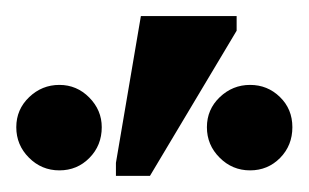

<svg xmlns="http://www.w3.org/2000/svg" viewBox="-24 -763 381 237"><path d="M284.7 -552.7Q262.7 -552.7 247.1 -568.4Q231.4 -584 231.4 -606Q231.4 -627.9 247.3 -643.1Q263.2 -658.2 284.7 -658.2Q306.2 -658.2 321.5 -643.3Q336.9 -628.4 336.9 -606Q336.9 -583.5 321.8 -568.1Q306.6 -552.7 284.7 -552.7ZM49.3 -552.7Q27.3 -552.7 11.7 -568.4Q-3.9 -584 -3.9 -606Q-3.9 -627.9 12 -643.1Q27.8 -658.2 49.3 -658.2Q70.8 -658.2 86.2 -642.6Q101.6 -627 101.6 -606Q101.6 -583.5 86.4 -568.1Q71.3 -552.7 49.3 -552.7ZM119.1 -545.9V-562L149.9 -743.2H268.1V-725.1L161.1 -545.9Z"/></svg>

Font: Tinos
Style: Bold
Weight: 700
Designer: Steve Matteson
Foundry: Monotype Imaging Inc.
Version: Version 1.23